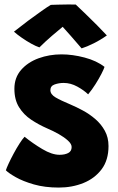

<svg xmlns="http://www.w3.org/2000/svg" viewBox="-20 -808 534 867"><path d="M245.5 39Q182.5 39 133 24.8Q83.5 10.5 51 -8Q18.5 -26.5 6.5 -39Q9.5 -49 19 -69.5Q28.5 -90 41.5 -114.2Q54.5 -138.5 67.8 -159.2Q81 -180 91 -190.5Q128 -160.5 171.2 -134.8Q214.5 -109 249 -109Q272.5 -109 288 -117Q303.5 -125 303.5 -144Q303.5 -158 286.8 -173.2Q270 -188.5 244.8 -202.8Q219.5 -217 193.5 -228Q154.5 -245 120.8 -267.5Q87 -290 66 -323.8Q45 -357.5 45 -407Q45 -457.5 75.2 -492.2Q105.5 -527 154.2 -544.8Q203 -562.5 257.5 -562.5Q307.5 -562.5 361.8 -548.2Q416 -534 452 -506Q449 -496 438 -474.5Q427 -453 411.2 -428Q395.5 -403 378 -382Q359 -400.5 329 -417Q299 -433.5 267.5 -433.5Q246.5 -433.5 227 -426.8Q207.5 -420 207.5 -401Q207.5 -382 230.8 -368.2Q254 -354.5 298.5 -336Q324.5 -325 354.2 -309Q384 -293 410.2 -270.5Q436.5 -248 453.2 -217.8Q470 -187.5 470 -148.5Q470 -85 438.8 -43.5Q407.5 -2 356.5 18.5Q305.5 39 245.5 39ZM322 -787.5Q341 -769.5 367 -744.5Q393 -719.5 418.5 -693.8Q444 -668 462.5 -648Q434.5 -628 403.5 -612.5Q372.5 -597 348.5 -589.5Q326 -616.5 300.5 -645Q275 -673.5 263 -687Q246 -673.5 214.8 -646.5Q183.5 -619.5 158 -594Q142.5 -599 121.2 -610.8Q100 -622.5 78.8 -637.2Q57.5 -652 43 -665Q73 -689 106.2 -713.8Q139.5 -738.5 167.5 -758.2Q195.5 -778 209.5 -786Q219 -786.5 241.5 -787Q264 -787.5 287.2 -787.8Q310.5 -788 322 -787.5Z"/></svg>

Font: Grandstander ExtraBold
Style: Regular
Weight: 800
Designer: Tyler Finck
Foundry: Etcetera Type Co
Version: Version 1.200; ttfautohint (v1.8.3)